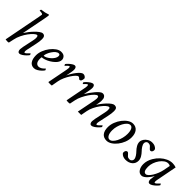

<svg xmlns="http://www.w3.org/2000/svg" viewBox="175 -1665 2667 2667"><g transform="rotate(45 1508.5 -331.5)"><path d="M372.1 -424.8Q420.9 -424.8 420.9 -360.4Q420.9 -314.9 407.2 -253.9L375 -103.5Q372.1 -91.8 372.1 -79.1Q372.1 -54.7 381.8 -54.7Q394 -54.7 411.1 -72Q428.2 -89.4 440.4 -101.6L446.3 -108.4Q448.2 -108.4 453.6 -99.1Q459 -89.8 459 -85.9Q450.7 -71.8 429 -49.8Q407.2 -27.8 381.8 -11Q356.4 5.9 335.9 5.9Q320.3 5.9 311.5 -8.3Q302.7 -22.5 302.7 -44.9Q302.7 -59.6 309.6 -96.7L343.8 -257.8Q350.6 -291 350.6 -310.5Q350.6 -352.5 332 -352.5Q315.9 -352.5 288.6 -328.4Q261.2 -304.2 231.7 -264.2Q202.1 -224.1 178.2 -175Q154.3 -126 144.5 -76.2L127.9 0Q114.7 3.9 97.7 3.9Q81.1 3.9 64.5 0L169.9 -545.9Q178.7 -589.4 178.7 -597.7Q178.7 -616.2 119.1 -616.2Q116.2 -616.2 116.2 -622.1Q116.2 -633.8 124 -641.6Q187.5 -647.5 247.1 -668.9Q252.9 -666 252.9 -650.4Q252.9 -643.6 240.2 -577.1L172.9 -232.4Q182.1 -249 215.3 -293Q237.3 -321.8 266.4 -352.3Q295.4 -382.8 324 -403.8Q352.5 -424.8 372.1 -424.8Z M735.4 -424.8Q780.3 -424.8 800.3 -401.9Q820.3 -378.9 820.3 -351.6Q820.3 -308.6 776.4 -266.6Q747.1 -238.8 713.4 -219Q679.7 -199.2 648.4 -189Q617.2 -178.7 595.7 -178.7Q591.8 -178.7 591.8 -144.5Q591.8 -100.6 608.9 -77.6Q626 -54.7 655.3 -54.7Q667.5 -54.7 684.6 -61.5Q701.7 -68.4 710.9 -76.2Q720.7 -84.5 721.7 -85Q722.7 -85.4 725.6 -88.1Q728.5 -90.8 743.2 -105.5L746.1 -108.4Q748 -108.4 753.4 -99.1Q758.8 -89.8 758.8 -85.9Q750 -70.3 727.8 -48.6Q705.6 -26.9 677.7 -10.5Q649.9 5.9 623 5.9Q572.3 5.9 545.4 -33.7Q518.6 -73.2 518.6 -142.6Q518.6 -189.5 538.1 -239Q557.6 -288.6 589.8 -330.6Q622.1 -372.6 660.2 -398.7Q698.2 -424.8 735.4 -424.8ZM725.6 -384.8Q702.6 -384.8 680.2 -365.7Q657.7 -346.7 639.2 -318.8Q620.6 -291 609.6 -262.9Q598.6 -234.9 598.6 -216.8Q598.6 -212.9 602.5 -212.9Q620.1 -212.9 645 -225.8Q669.9 -238.8 693.8 -259.8Q717.8 -280.8 733.9 -305.9Q750 -331.1 750 -355.5Q750 -384.8 725.6 -384.8Z M1002.9 -424.8Q1018.6 -424.8 1027.3 -410.6Q1036.1 -396.5 1036.1 -374Q1036.1 -352.5 1030.3 -322.3L1014.6 -240.2Q1026.9 -269 1046.1 -301Q1065.4 -333 1087.4 -361.3Q1109.4 -389.6 1130.9 -407.2Q1152.3 -424.8 1168.9 -424.8Q1202.1 -424.8 1222.7 -393.6Q1222.7 -328.1 1186.5 -328.1Q1178.7 -328.1 1168 -340.3Q1157.2 -352.5 1145.5 -352.5Q1131.3 -352.5 1108.4 -329.1Q1085.4 -305.7 1061 -267.8Q1036.6 -230 1017.1 -186.3Q997.6 -142.6 990.2 -102.5L971.7 0Q955.1 2.9 939.5 2.9Q920.9 2.9 903.3 0L961.9 -300.8Q966.8 -334.5 966.8 -339.8Q966.8 -364.3 957 -364.3Q948.7 -364.3 932.1 -348.6Q924.3 -340.8 915.3 -331.5Q906.2 -322.3 903.3 -318.4Q901.4 -318.4 896 -327.6Q890.6 -336.9 890.6 -340.8Q898.4 -354 918.9 -373.8Q939.5 -393.6 962.9 -409.2Q986.3 -424.8 1002.9 -424.8Z M1549.8 -424.8Q1576.2 -424.8 1590.3 -409.2Q1604.5 -393.6 1607.4 -376.5Q1610.4 -359.4 1610.4 -332Q1610.4 -314 1596.7 -245.1Q1612.8 -272.9 1636.7 -304.2Q1660.6 -335.4 1687 -362.8Q1713.4 -390.1 1737.8 -407.5Q1762.2 -424.8 1779.3 -424.8Q1811.5 -424.8 1823.2 -408.7Q1835 -392.6 1835 -360.4Q1835 -314.9 1821.3 -253.9L1789.1 -103.5Q1786.1 -91.8 1786.1 -79.1Q1786.1 -54.7 1795.9 -54.7Q1808.1 -54.7 1825.2 -72Q1842.3 -89.4 1854.5 -101.6L1860.4 -108.4Q1862.3 -108.4 1867.7 -99.1Q1873 -89.8 1873 -85.9Q1864.7 -71.8 1843 -49.8Q1821.3 -27.8 1795.9 -11Q1770.5 5.9 1750 5.9Q1734.4 5.9 1725.6 -8.3Q1716.8 -22.5 1716.8 -44.9Q1716.8 -59.6 1723.6 -96.7L1757.8 -257.8Q1764.6 -291 1764.6 -310.5Q1764.6 -327.6 1762 -340.1Q1759.3 -352.5 1746.1 -352.5Q1729.5 -352.5 1702.9 -329.1Q1676.3 -305.7 1647.9 -267.3Q1619.6 -229 1597.2 -183.3Q1574.7 -137.7 1566.4 -92.8L1548.8 0H1483.4L1538.1 -277.3Q1542 -299.3 1542 -314.5Q1542 -352.5 1522.5 -352.5Q1505.4 -352.5 1479 -326.7Q1452.6 -300.8 1424.8 -259.8Q1397 -218.8 1375 -172.6Q1353 -126.5 1344.7 -85.9L1327.1 0Q1299.8 3.9 1293.9 3.9Q1289.1 3.9 1261.7 0L1320.3 -300.8Q1325.2 -334.5 1325.2 -339.8Q1325.2 -364.3 1315.4 -364.3Q1307.1 -364.3 1290.5 -348.6Q1282.7 -340.8 1273.7 -331.5Q1264.6 -322.3 1261.7 -318.4Q1259.8 -318.4 1254.4 -327.6Q1249 -336.9 1249 -340.8Q1256.8 -354 1277.3 -373.8Q1297.9 -393.6 1321.3 -409.2Q1344.7 -424.8 1361.3 -424.8Q1377 -424.8 1385.7 -410.6Q1394.5 -396.5 1394.5 -374Q1394.5 -352.5 1388.7 -322.3L1371.1 -231.4Q1389.2 -262.7 1412.8 -296.4Q1436.5 -330.1 1461.7 -359.4Q1486.8 -388.7 1509.8 -406.7Q1532.7 -424.8 1549.8 -424.8Z M2144.5 -424.8Q2202.1 -424.8 2233.9 -384.8Q2265.6 -344.7 2265.6 -274.4Q2265.6 -224.1 2246.1 -174.6Q2226.6 -125 2194.8 -84.5Q2163.1 -43.9 2125 -19.5Q2086.9 4.9 2049.8 4.9Q1991.2 4.9 1960.4 -33.2Q1929.7 -71.3 1929.7 -141.6Q1929.7 -192.4 1949 -242.4Q1968.3 -292.5 2000 -333.7Q2031.7 -375 2069.6 -399.9Q2107.4 -424.8 2144.5 -424.8ZM2132.8 -384.8Q2108.4 -384.8 2085.4 -363.5Q2062.5 -342.3 2043.9 -308.1Q2025.4 -273.9 2014.6 -233.4Q2003.9 -192.9 2003.9 -154.3Q2003.9 -97.7 2022 -66.4Q2040 -35.2 2067.4 -35.2Q2091.8 -35.2 2114 -56.4Q2136.2 -77.6 2153.8 -112.1Q2171.4 -146.5 2181.4 -187Q2191.4 -227.5 2191.4 -266.6Q2191.4 -324.2 2175.8 -354.5Q2160.2 -384.8 2132.8 -384.8Z M2520.5 -427.7Q2576.2 -427.7 2608.4 -390.6Q2613.3 -379.4 2613.3 -370.1Q2613.3 -352.5 2604 -339.8Q2594.7 -327.1 2580.1 -327.1Q2566.9 -327.1 2555.7 -341.3Q2544.9 -355.5 2528.8 -370.1Q2512.7 -384.8 2486.3 -384.8Q2465.8 -384.8 2454.1 -371.1Q2442.4 -357.4 2442.4 -339.8Q2442.4 -314.5 2461.4 -285.6Q2480.5 -256.8 2502.9 -234.4Q2525.4 -211.9 2544.4 -179.7Q2563.5 -147.5 2563.5 -114.3Q2563.5 -60.5 2524.4 -27.3Q2485.4 5.9 2423.8 5.9Q2368.2 5.9 2335.9 -31.2Q2331.1 -39.1 2331.1 -49.8Q2331.1 -67.4 2340.3 -81.1Q2349.6 -94.7 2364.3 -94.7Q2377.4 -94.7 2388.7 -80.6Q2399.4 -66.4 2415.5 -51.8Q2431.6 -37.1 2458 -37.1Q2479.5 -37.1 2492.7 -51.3Q2505.9 -65.4 2505.9 -82Q2505.9 -107.4 2486.8 -136.2Q2467.8 -165 2445.3 -187.5Q2422.9 -210 2403.8 -242.2Q2384.8 -274.4 2384.8 -307.6Q2384.8 -335 2402.8 -362.8Q2420.9 -390.6 2451.7 -409.2Q2482.4 -427.7 2520.5 -427.7Z M2920.9 -424.8Q2957 -424.8 2992.2 -412.1L2932.6 -103.5Q2929.7 -91.8 2929.7 -79.1Q2929.7 -54.7 2939.5 -54.7Q2951.7 -54.7 2968.8 -72Q2985.8 -89.4 2998 -101.6L3003.9 -108.4Q3005.9 -108.4 3011.2 -99.1Q3016.6 -89.8 3016.6 -85.9Q3008.3 -71.8 2986.6 -49.8Q2964.8 -27.8 2939.5 -11Q2914.1 5.9 2893.6 5.9Q2877.9 5.9 2869.1 -8.3Q2860.4 -22.5 2860.4 -44.9Q2860.4 -60.1 2867.2 -96.7L2870.6 -113.8Q2872.1 -120.6 2872.1 -122.1Q2864.3 -107.4 2849.6 -86.2Q2835 -64.9 2815.9 -43.9Q2796.9 -22.9 2775.9 -9Q2754.9 4.9 2734.4 4.9Q2691.4 4.9 2666.5 -33.7Q2641.6 -72.3 2641.6 -127Q2641.6 -196.8 2683.1 -266.1Q2710.9 -313 2749.8 -348.6Q2788.6 -384.3 2833 -404.5Q2877.4 -424.8 2920.9 -424.8ZM2879.9 -379.9Q2851.1 -379.9 2821.8 -359.6Q2792.5 -339.4 2768.1 -305.4Q2743.7 -271.5 2728.8 -230.2Q2713.9 -189 2713.9 -147.5Q2713.9 -51.8 2763.7 -51.8Q2781.2 -51.8 2801.8 -71.3Q2822.3 -90.8 2842.3 -123Q2862.3 -155.3 2877.7 -193.1Q2893.1 -231 2900.4 -267.6L2919.9 -367.2Q2908.2 -379.9 2879.9 -379.9Z"/></g></svg>

Font: Metal
Style: Regular
Weight: 400
Designer: Danh Hong
Version: Version 8.002; ttfautohint (v1.8.3)